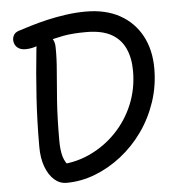

<svg xmlns="http://www.w3.org/2000/svg" viewBox="-52 -758 763 816"><g transform="rotate(-5 330.0 -350.0)"><path d="M199 9Q170 9 147 -11.5Q124 -32 110.5 -68.5Q97 -105 97 -154Q97 -262 103.5 -363.5Q110 -465 121 -569Q124 -598 134 -610.5Q144 -623 165 -623Q181 -623 192 -607.5Q203 -592 203 -570Q204 -523 199 -467Q194 -411 189 -339.5Q184 -268 184 -173Q184 -131 192 -103.5Q200 -76 223 -54L158 -70Q237 -70 303 -100Q369 -130 418.5 -181.5Q468 -233 495 -299Q522 -365 522 -440Q522 -496 503 -537Q484 -578 444 -600Q404 -622 337 -622Q280 -622 239.5 -614.5Q199 -607 170.5 -597Q142 -587 120 -579.5Q98 -572 75 -572Q59 -572 48 -578Q37 -584 31.5 -594Q26 -604 26 -616Q26 -627 32 -637Q38 -647 52 -652Q74 -659 106.5 -669Q139 -679 177.5 -688Q216 -697 259 -703Q302 -709 344 -709Q428 -709 488 -676Q548 -643 580.5 -583Q613 -523 613 -443Q613 -368 590 -300Q567 -232 527 -176Q487 -120 434 -78.5Q381 -37 321 -14Q261 9 199 9Z"/></g></svg>

Font: Shantell Sans Light
Style: Regular
Weight: 400
Version: Version 1.011;[c5ecc13dd]